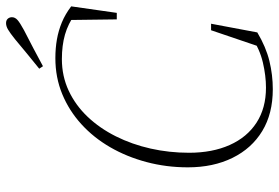

<svg xmlns="http://www.w3.org/2000/svg" viewBox="-160 -726 900 619"><g transform="rotate(-90 289.5 -416.0)"><path d="M312 14Q233 14 177 -20Q121 -54 90.5 -116Q60 -178 60 -260Q60 -329 77 -393Q94 -457 125 -510.5Q156 -564 199.5 -603.5Q243 -643 296.5 -665Q350 -687 412 -687Q444 -687 472.5 -682Q501 -677 527.5 -666Q554 -655 579 -636L558 -489H537L535 -645L555 -623Q523 -646 488 -656Q453 -666 409 -666Q354 -666 307 -644Q260 -622 223 -583Q186 -544 160 -492Q134 -440 120.5 -380Q107 -320 107 -256Q107 -181 132 -125Q157 -69 204 -38.5Q251 -8 317 -8Q355 -8 398 -18Q441 -28 481 -55L448 -26L502 -185H523L495 -36Q448 -8 403 3Q358 14 312 14ZM378 -739Q402 -758 426 -778Q450 -798 473 -817Q493 -833 504 -839.5Q515 -846 525 -846Q534 -846 539 -840.5Q544 -835 544 -827Q544 -817 535 -809Q526 -801 502 -788Q473 -773 444 -758Q415 -743 386 -727Z"/></g></svg>

Font: Source Serif 4 48pt Light
Style: Italic
Weight: 300
Italic angle: -12°
Designer: Frank Grießhammer
Foundry: Adobe Systems Incorporated
Version: Version 4.004;hotconv 1.0.116;makeotfexe 2.5.65601